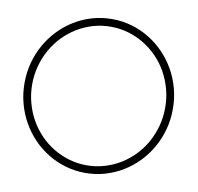

<svg xmlns="http://www.w3.org/2000/svg" viewBox="-81 -787 931 905"><g transform="rotate(10 384.5 -335.0)"><path d="M739.3 -334.5Q739.3 -283.7 726.6 -236.6Q713.9 -189.5 690.7 -148.7Q667.5 -107.9 635 -74.2Q602.5 -40.5 563.2 -16.6Q523.9 7.3 478.5 20.5Q433.1 33.7 384.3 33.7Q335.4 33.7 290 20.5Q244.6 7.3 205.3 -16.6Q166 -40.5 133.5 -74.2Q101.1 -107.9 77.9 -148.7Q54.7 -189.5 42 -236.6Q29.3 -283.7 29.3 -334.5Q29.3 -385.3 42 -432.4Q54.7 -479.5 77.9 -520.3Q101.1 -561 133.5 -594.7Q166 -628.4 205.3 -652.3Q244.6 -676.3 290 -689.5Q335.4 -702.6 384.3 -702.6Q433.1 -702.6 478.5 -689.5Q523.9 -676.3 563.2 -652.3Q602.5 -628.4 635 -594.7Q667.5 -561 690.7 -520.3Q713.9 -479.5 726.6 -432.4Q739.3 -385.3 739.3 -334.5ZM702.6 -334.5Q702.6 -379.9 691.2 -422.4Q679.7 -464.8 659.2 -501.7Q638.7 -538.6 609.4 -568.8Q580.1 -599.1 544.9 -620.6Q509.8 -642.1 469 -654.1Q428.2 -666 384.3 -666Q340.3 -666 299.8 -654.1Q259.3 -642.1 223.9 -620.6Q188.5 -599.1 159.4 -568.8Q130.4 -538.6 109.6 -501.7Q88.9 -464.8 77.4 -422.4Q65.9 -379.9 65.9 -334.5Q65.9 -289.1 77.4 -246.6Q88.9 -204.1 109.6 -167.2Q130.4 -130.4 159.4 -100.1Q188.5 -69.8 223.9 -48.3Q259.3 -26.9 299.8 -14.9Q340.3 -2.9 384.3 -2.9Q428.2 -2.9 469 -14.9Q509.8 -26.9 544.9 -48.3Q580.1 -69.8 609.4 -100.1Q638.7 -130.4 659.2 -167.2Q679.7 -204.1 691.2 -246.3Q702.6 -288.6 702.6 -334.5Z"/></g></svg>

Font: Sacramento
Style: Regular
Weight: 400
Designer: Astigmatic (AOETI)
Foundry: Astigmatic (AOETI)
Version: Version 1.000